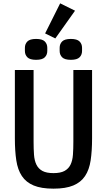

<svg xmlns="http://www.w3.org/2000/svg" viewBox="-20 -1117 640 1149"><path d="M181 -698V-269Q181 -226 183.5 -191Q186 -156 198 -131.5Q210 -107 234 -94Q258 -81 300 -81Q342 -81 366 -94Q390 -107 402 -131.5Q414 -156 416.5 -191Q419 -226 419 -269V-698H531V-289Q531 -214 522.5 -157.5Q514 -101 489 -63.5Q464 -26 418.5 -7Q373 12 300 12Q227 12 181.5 -7Q136 -26 111 -63.5Q86 -101 77.5 -157.5Q69 -214 69 -289V-698ZM311 -887 250 -917 340 -1097 429 -1053ZM196 -759Q159 -759 144 -774Q129 -789 129 -812V-831Q129 -854 144 -869Q159 -884 196 -884Q233 -884 248 -869Q263 -854 263 -831V-812Q263 -789 248 -774Q233 -759 196 -759ZM404 -759Q367 -759 352 -774Q337 -789 337 -812V-831Q337 -854 352 -869Q367 -884 404 -884Q441 -884 456 -869Q471 -854 471 -831V-812Q471 -789 456 -774Q441 -759 404 -759Z"/></svg>

Font: IBM Plex Mono Medium
Style: Regular
Weight: 500
Monospace: yes
Designer: Mike Abbink, Paul van der Laan, Pieter van Rosmalen
Foundry: Bold Monday
Version: Version 2.3